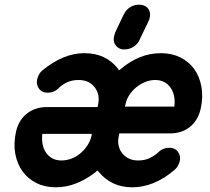

<svg xmlns="http://www.w3.org/2000/svg" viewBox="-20 -786 892 816"><path d="M230 -412Q219 -401 207 -396.5Q195 -392 183 -392Q158 -392 145.5 -409.5Q133 -427 138 -449Q140 -457 144.5 -467Q149 -477 158 -485Q248 -560 338 -560Q385 -560 420 -543.5Q455 -527 480 -496L486 -487L496 -495Q533 -526 575 -543Q617 -560 664 -560Q710 -560 746.5 -542Q783 -524 805.5 -492.5Q828 -461 836 -418Q844 -375 833 -324Q822 -275 787.5 -247Q753 -219 702 -219H487L485 -208Q480 -187 484 -168Q488 -149 499.5 -134.5Q511 -120 528 -112Q545 -104 567 -104Q597 -104 619 -115.5Q641 -127 652 -138Q663 -149 675 -153.5Q687 -158 699 -158Q724 -158 736.5 -140.5Q749 -123 744 -101Q742 -93 737 -83Q732 -73 723 -65Q679 -27 633.5 -8.5Q588 10 543 10Q496 10 461 -7Q426 -24 402 -53Q399 -57 398 -57Q397 -57 395 -62Q393 -60 390.5 -58.5Q388 -57 387 -55Q349 -25 306 -7.5Q263 10 217 10Q171 10 135 -8Q99 -26 76 -57.5Q53 -89 45 -132Q37 -175 48 -226Q59 -275 94 -303Q129 -331 180 -331H395L397 -342Q406 -385 382 -415.5Q358 -446 314 -446Q283 -446 261.5 -434.5Q240 -423 230 -412ZM370 -217H160Q157 -194 161 -173.5Q165 -153 175.5 -137.5Q186 -122 202.5 -113Q219 -104 241 -104Q263 -104 284 -112Q305 -120 322 -134.5Q339 -149 351.5 -168Q364 -187 369 -209ZM511 -333H721Q724 -356 720 -376.5Q716 -397 705.5 -412.5Q695 -428 678.5 -437Q662 -446 640 -446Q618 -446 597 -437.5Q576 -429 559 -415Q542 -401 529.5 -382Q517 -363 513 -341ZM506 -725V-724Q515 -744 532.5 -755Q550 -766 570 -766H576Q578 -766 579.5 -766Q581 -766 586 -764L585 -765Q604 -760 612.5 -745Q621 -730 616 -709Q615 -706 614 -702.5Q613 -699 610 -694L611 -695L573 -617L574 -618Q565 -598 547 -587Q529 -576 511 -576H504Q502 -576 500 -576Q498 -576 496 -577Q478 -582 469 -597.5Q460 -613 465 -632Q465 -634 466 -635.5Q467 -637 467 -639L469 -647Z"/></svg>

Font: VDS
Style: Bold Italic
Weight: 700
Designer: artmaker
Foundry: artmaker
Version: Version 1.000 2009 initial release